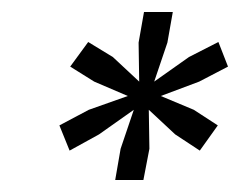

<svg xmlns="http://www.w3.org/2000/svg" viewBox="-20 -749 400 320"><path d="M181 -501 203 -566 145 -525 96 -498 79 -540 128 -566 193 -589 137 -613 97 -638 127 -679 168 -654 212 -613 211 -678 220 -729H268L259 -678L237 -613L295 -654L344 -679L360 -638L312 -613L248 -589L303 -566L343 -540L313 -498L272 -525L228 -566L229 -501L219 -449H172Z"/></svg>

Font: Mona Sans Medium
Style: Italic
Weight: 500
Italic angle: -11.7°
Designer: Deni Anggara
Foundry: GitHub
Version: Version 2.000